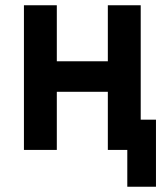

<svg xmlns="http://www.w3.org/2000/svg" viewBox="-20 -570 640 730"><path d="M515 -550H390V-337H196V-550H71V0H196V-221H390V0H464V140H573V-115H515Z"/></svg>

Font: Tekne LDO
Style: Bold
Weight: 700
Monospace: yes
Designer: Alessio Laiso, Mario Rullo, Paolo Rosset
Foundry: Alessio Laiso
Version: Version 1.000;hotconv 1.0.109;makeotfexe 2.5.65596